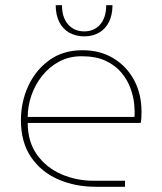

<svg xmlns="http://www.w3.org/2000/svg" viewBox="-20 -714 621 734"><path d="M346 0Q267 0 202 -28.5Q137 -57 98.5 -113.5Q60 -170 60 -255Q60 -324 88 -385Q116 -446 168.5 -484Q221 -522 295 -522Q363 -522 414 -491Q465 -460 493 -407Q521 -354 521 -287Q521 -276 520.5 -265.5Q520 -255 518 -244H86Q86 -172 121.5 -122.5Q157 -73 214.5 -48Q272 -23 338 -23H458V0ZM86 -267H494Q496 -287 493 -316.5Q490 -346 478.5 -377.5Q467 -409 444 -436.5Q421 -464 384 -481.5Q347 -499 292 -499Q244 -499 206 -478.5Q168 -458 141 -424Q114 -390 100 -349Q86 -308 86 -267ZM302 -575Q270 -575 245 -589Q220 -603 206.5 -630Q193 -657 193 -694H217Q217 -647 240.5 -620.5Q264 -594 302 -594Q340 -594 363 -620.5Q386 -647 386 -694H410Q410 -657 396.5 -630Q383 -603 358.5 -589Q334 -575 302 -575Z"/></svg>

Font: MuseoModerno Thin
Style: Regular
Weight: 100
Designer: Pablo Cosgaya, Héctor Gatti, Marcela Romero, and the Authors of The MuseoModerno Project.
Foundry: Omnibus-Type Team
Version: Version 1.003